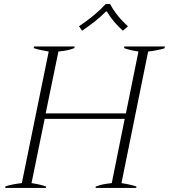

<svg xmlns="http://www.w3.org/2000/svg" viewBox="-20 -930 836 950"><path d="M386 -778 371 -800Q454 -856 503 -910H525Q555 -852 613 -800L588 -778Q538 -823 509 -873H504Q457 -825 386 -778ZM796 -700 794 -691Q758 -680 713 -675L581 -24Q632 -16 655 -7L654 0H453L454 -7Q472 -14 488.5 -17.5Q505 -21 533 -24L597 -342H201L136 -24Q182 -17 208 -7L207 0H6L7 -8Q42 -19 88 -24L221 -675Q172 -683 147 -692L148 -700H349L348 -692Q330 -685 313.5 -681.5Q297 -678 269 -675L206 -369H603L665 -675Q620 -682 594 -692L595 -700Z"/></svg>

Font: Trirong ExtraLight
Style: Italic
Weight: 275
Italic angle: -12°
Designer: Katatrad Team
Foundry: CadsonDemak
Version: Version 1.003